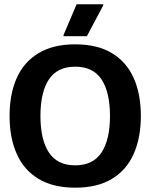

<svg xmlns="http://www.w3.org/2000/svg" viewBox="-20 -870 707 902"><path d="M333.3 11.7Q230 11.7 161.2 -29.6Q92.5 -70.8 58.8 -146.7Q25 -222.5 25 -325Q25 -428.3 58.8 -503.8Q92.5 -579.2 161.2 -620.4Q230 -661.7 333.3 -661.7Q437.5 -661.7 505.8 -620.4Q574.2 -579.2 607.9 -503.8Q641.7 -428.3 641.7 -325Q641.7 -222.5 607.9 -146.7Q574.2 -70.8 505.8 -29.6Q437.5 11.7 333.3 11.7ZM333.3 -93.3Q417.5 -93.3 457.1 -153.8Q496.7 -214.2 496.7 -325Q496.7 -436.7 457.1 -496.7Q417.5 -556.7 333.3 -556.7Q249.2 -556.7 209.6 -496.7Q170 -436.7 170 -325Q170 -214.2 209.6 -153.8Q249.2 -93.3 333.3 -93.3ZM388.3 -700H278.3V-705L340 -850H465V-845Z"/></svg>

Font: Familjen Grotesk Variable
Style: Regular
Weight: 400
Designer: Anders Wikstroem, Jonas Baeckman, Matilda Gysing, Kristian Moeller
Foundry: Familjen STHLM AB
Version: Version 2.000